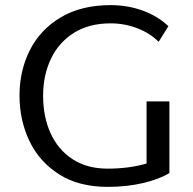

<svg xmlns="http://www.w3.org/2000/svg" viewBox="-20 -713 753 748"><path d="M640 -318V-39Q601 -15 538 0Q475 15 399 15Q287 15 210 -34Q133 -83 94.5 -164Q56 -245 56 -341Q56 -437 96 -517Q136 -597 216 -645Q296 -693 411 -693Q478 -693 536.5 -671.5Q595 -650 636 -611L598 -550Q566 -583 516 -602.5Q466 -622 411 -622Q327 -622 268 -585Q209 -548 178.5 -484Q148 -420 148 -340Q148 -258 177 -194Q206 -130 262.5 -93Q319 -56 399 -56Q483 -56 551 -76V-318Z"/></svg>

Font: Martel Sans
Style: Regular
Weight: 400
Designer: Dan Reynolds and Mathieu Réguer
Foundry: Dan Reynolds and Mathieu Réguer
Version: Version 1.002; ttfautohint (v1.1) -l 5 -r 5 -G 72 -x 0 -D la